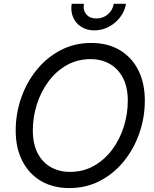

<svg xmlns="http://www.w3.org/2000/svg" viewBox="-20 -960 796 991"><path d="M337.9 10.7Q253.4 10.7 191.4 -25.9Q129.4 -62.5 95.2 -129.4Q61 -196.3 61 -286.1Q61 -372.6 88.9 -453.4Q116.7 -534.2 168.5 -598.4Q220.2 -662.6 292 -700.4Q363.8 -738.3 451.2 -738.3Q535.6 -738.3 597.7 -701.7Q659.7 -665 693.6 -598.4Q727.5 -531.7 727.5 -440.9Q727.5 -354.5 699.7 -273.7Q671.9 -192.9 620.1 -128.7Q568.4 -64.5 496.8 -26.9Q425.3 10.7 337.9 10.7ZM341.3 -72.8Q409.7 -72.8 464.8 -104Q520 -135.3 559.1 -187.7Q598.1 -240.2 618.9 -305.7Q639.6 -371.1 639.6 -439.9Q639.6 -509.8 614.7 -557.6Q589.8 -605.5 546.6 -630.1Q503.4 -654.8 447.8 -654.8Q379.4 -654.8 324.2 -623.5Q269 -592.3 230 -539.3Q190.9 -486.3 170.2 -420.9Q149.4 -355.5 149.4 -287.1Q149.4 -217.8 174.1 -169.9Q198.7 -122.1 242.2 -97.4Q285.6 -72.8 341.3 -72.8ZM466.8 -803.2Q427.7 -803.2 399.2 -821.5Q370.6 -839.8 357.2 -871.1Q343.8 -902.3 350.1 -940.4H413.1Q407.7 -906.7 425.8 -885.7Q443.8 -864.7 477.5 -864.7Q500 -864.7 518.8 -874.3Q537.6 -883.8 550.5 -900.9Q563.5 -918 566.9 -940.4H630.4Q624 -902.3 600.1 -871.1Q576.2 -839.8 541.3 -821.5Q506.3 -803.2 466.8 -803.2Z"/></svg>

Font: Inter 24pt
Style: Italic
Weight: 400
Italic angle: -9.3988°
Designer: Rasmus Andersson
Foundry: rsms
Version: Version 4.001;git-66647c0bb